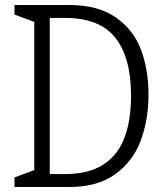

<svg xmlns="http://www.w3.org/2000/svg" viewBox="-20 -750 660 770"><path d="M38 -38.5 129 -72 117.5 -45V-685L129 -658L38 -691.5V-730H256.5Q372 -730 443.2 -681Q514.5 -632 545 -551.8Q575.5 -471.5 575.5 -371.5Q575.5 -270.5 544.8 -187.2Q514 -104 443 -52Q372 0 256.5 0H38ZM159 -52H242.5Q334 -52 392.5 -88.8Q451 -125.5 478.2 -195.2Q505.5 -265 505.5 -366.5Q505.5 -520 442.2 -599Q379 -678 242.5 -678H159L179.5 -691.5V-38.5Z"/></svg>

Font: Monaspace Xenon Var ExtraLight
Style: Regular
Weight: 200
Designer: Riley Cran and the Lettermatic Team
Version: Version 1.200 (Monaspace Xenon Var)